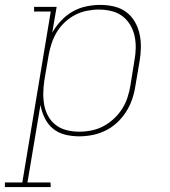

<svg xmlns="http://www.w3.org/2000/svg" viewBox="-74 -548 694 783"><path d="M-54 215V196H17L133 -501H65V-520H157L139 -415Q154 -441 175 -463.5Q196 -486 222.5 -501Q249 -516 278 -522Q307 -528 335 -528Q364 -528 391.5 -521.5Q419 -515 440.5 -499Q462 -483 475.5 -460Q489 -437 495 -410Q501 -383 500.5 -354Q500 -325 495 -297L478 -197Q474 -170 465 -143.5Q456 -117 440.5 -92.5Q425 -68 403.5 -48Q382 -28 356.5 -15.5Q331 -3 303.5 2.5Q276 8 249 8Q219 8 191 1Q163 -6 142 -23.5Q121 -41 108.5 -66.5Q96 -92 91 -120L38 196H132L133 215ZM249 -11Q274 -11 299 -16Q324 -21 347 -33Q370 -45 390 -63.5Q410 -82 424 -104Q438 -126 446 -150.5Q454 -175 458 -200L474 -300Q479 -326 479.5 -352Q480 -378 474.5 -402.5Q469 -427 456 -448Q443 -469 424 -483Q405 -497 380 -503Q355 -509 329 -509Q305 -509 280 -504Q255 -499 232 -487Q209 -475 189.5 -456.5Q170 -438 157 -416Q144 -394 136 -369.5Q128 -345 124 -321L107 -221Q103 -195 102.5 -169.5Q102 -144 106.5 -119.5Q111 -95 123 -73.5Q135 -52 154.5 -37.5Q174 -23 198.5 -17Q223 -11 249 -11Z"/></svg>

Font: Iosevka Etoile Thin
Style: Italic
Weight: 100
Italic angle: -9°
Designer: Belleve Invis
Foundry: Belleve Invis
Version: Version 22.1.2; ttfautohint (v1.8.4)